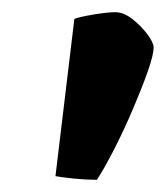

<svg xmlns="http://www.w3.org/2000/svg" viewBox="-20 -730 272 315"><path d="M139 -435Q121 -435 101.5 -437Q82 -439 71 -441L102 -699Q109 -702 132.5 -706Q156 -710 169 -710Q183 -710 197.5 -698.5Q212 -687 222 -673.5Q232 -660 232 -652Q232 -640 222.5 -613Q213 -586 198.5 -552Q184 -518 168 -486.5Q152 -455 139 -435Z"/></svg>

Font: Texturina Black
Style: Italic
Weight: 900
Italic angle: -11°
Designer: Guillermo Torres Carreño
Foundry: Omnibus-Type
Version: Version 1.002; ttfautohint (v1.8.3)